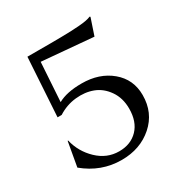

<svg xmlns="http://www.w3.org/2000/svg" viewBox="-169 -859 971 1009"><g transform="rotate(-30 316.5 -354.5)"><path d="M60 -68 86 -215 89 -216Q107 -140 163.5 -86Q220 -32 294 -32Q365 -32 408 -77Q451 -122 451 -201Q451 -265 419 -311Q387 -357 339.5 -375Q292 -393 234.5 -387Q177 -381 127 -349H102L124 -704Q144 -704 191.5 -704Q239 -704 262.5 -704Q286 -704 326 -704.5Q366 -705 389 -706Q412 -707 439 -709Q466 -711 483.5 -714.5Q501 -718 512 -723L516 -720L482 -619L171 -646L156 -410Q209 -440 300 -440Q407 -440 477.5 -381Q548 -322 548 -227Q548 -120 472 -53Q396 14 283 14Q159 14 60 -68Z"/></g></svg>

Font: Coconat
Style: Regular
Weight: 400
Designer: Sara Lavazza
Foundry: Collletttivo
Version: Version 1.000;Glyphs 3.2 (3217)